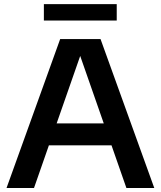

<svg xmlns="http://www.w3.org/2000/svg" viewBox="-20 -934 798 954"><path d="M12.5 0 279 -740H479.5L746.5 0H608L534 -212H223L149 0ZM261.5 -321H495.5L378.5 -656ZM198 -832V-913.5H560V-832Z"/></svg>

Font: Encode Sans SmExp SmBold
Style: Regular
Weight: 600
Width: 6
Designer: Multiple Designers
Foundry: Impallari Type
Version: Version 3.002; ttfautohint (v1.8.3) -l 8 -r 50 -G 200 -x 14 